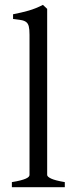

<svg xmlns="http://www.w3.org/2000/svg" viewBox="-20 -777 311 797"><path d="M29.3 0V-21Q50.3 -24.4 64.5 -28.1Q78.6 -31.7 86.9 -35.4Q95.2 -39.1 98.9 -43Q102.5 -46.9 102.5 -50.8V-632.8Q102.5 -654.8 99.6 -667Q96.7 -679.2 88.9 -685.3Q81.1 -691.4 67.9 -693.6Q54.7 -695.8 34.2 -698.2V-717.8Q69.3 -724.6 98.6 -732.9Q127.9 -741.2 158.2 -756.8L175.8 -740.2V-50.8Q175.8 -43.5 192.4 -35.6Q209 -27.8 249 -21V0Z"/></svg>

Font: Gentium Plus Phon
Style: Regular
Weight: 400
Designer: J. Victor Gaultney, Annie Olsen, Iska Routamaa, Becca Hirsbrunner
Foundry: SIL International
Version: Version 5.000